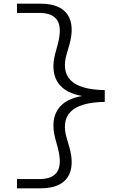

<svg xmlns="http://www.w3.org/2000/svg" viewBox="-20 -821 660 1041"><path d="M72 200H201C340.5 200 398.5 118 354 -30.5L342.5 -69C305 -194.5 365.5 -266 548 -268.5V-332.5C365.5 -335 305 -406.5 342.5 -532L354 -570.5C398.5 -719 340.5 -801 201 -801H72V-751H189.5C275.5 -751 329.5 -714.5 292.5 -578.5L280.5 -534.5C242 -393.5 309.5 -319 426.5 -300.5C309.5 -282.5 242 -208 280.5 -66.5L292.5 -22.5C329.5 113.5 275.5 150 189.5 150H72Z"/></svg>

Font: Monaspace Argon ExtraLight
Style: Regular
Weight: 200
Designer: Riley Cran & the Lettermatic Team
Foundry: Lettermatic
Version: Version 1.000 (Monaspace Argon)